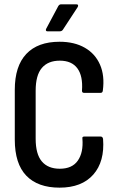

<svg xmlns="http://www.w3.org/2000/svg" viewBox="-20 -855 542 883"><path d="M254 8Q154 8 101 -47Q48 -102 48 -213V-442Q48 -551 101 -607Q154 -663 254 -663Q322 -663 370 -635.5Q418 -608 440 -557.5Q462 -507 453 -439Q452 -428 443 -428H366Q357 -428 357 -438Q362 -505 336 -540.5Q310 -576 255 -576Q201 -576 172.5 -542.5Q144 -509 144 -438V-217Q144 -146 172.5 -112.5Q201 -79 255 -79Q312 -79 338 -116.5Q364 -154 359 -217Q357 -227 367 -227H443Q452 -227 454 -216Q462 -112 409 -52Q356 8 254 8ZM198 -711Q193 -711 191.5 -714Q190 -717 192 -722L248 -827Q253 -835 260 -835H332Q338 -835 339 -831Q340 -827 337 -822L269 -718Q264 -711 255 -711Z"/></svg>

Font: Sofia Sans Condensed SemiBold
Style: Regular
Weight: 600
Designer: Botio Nikoltchev, Ani Petrova
Foundry: lettersoup
Version: Version 4.101